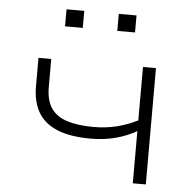

<svg xmlns="http://www.w3.org/2000/svg" viewBox="-51 -758 822 809"><g transform="rotate(5 360.0 -353.0)"><path d="M540 0V-221Q501 -198 452 -185Q403 -172 348 -172Q258 -172 203 -195.5Q148 -219 123 -263.5Q98 -308 98 -371V-492H152V-373Q152 -317 174.5 -284Q197 -251 242.5 -236.5Q288 -222 354 -222Q405 -222 450.5 -233Q496 -244 540 -266V-492H595V0ZM419 -634V-706H494V-634ZM198 -634V-706H273V-634Z"/></g></svg>

Font: Nunito Sans 7pt Expanded ExtraLight
Style: Regular
Weight: 250
Width: 7
Designer: Vernon Adams
Foundry: Vernon Adams
Version: Version 3.101;gftools[0.9.27]